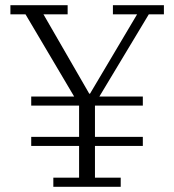

<svg xmlns="http://www.w3.org/2000/svg" viewBox="-20 -718 670 738"><path d="M185 -35H284V-157H100V-192H284V-312H100V-347H265L78 -663H20V-698H240V-663H147L323 -358H326L507 -663H414V-698H610V-663H552L362 -347H529V-312H345V-192H529V-157H345V-35H444V0H185Z"/></svg>

Font: IBM Plex Serif Light
Style: Regular
Weight: 300
Designer: Mike Abbink, Paul van der Laan, Pieter van Rosmalen
Foundry: Bold Monday
Version: Version 3.001